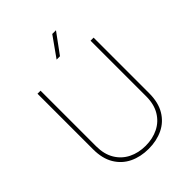

<svg xmlns="http://www.w3.org/2000/svg" viewBox="-254 -1036 1176 1176"><g transform="rotate(-45 333.5 -448.0)"><path d="M549.8 -710.9H576.2V-229Q576.2 -149.4 544.4 -96.2Q512.7 -43 457.8 -16.6Q402.8 9.8 333.5 9.8Q264.2 9.8 209.2 -16.6Q154.3 -43 122.3 -96.2Q90.3 -149.4 90.3 -229V-710.9H116.7V-229Q116.7 -160.6 145.3 -113Q173.8 -65.4 222.9 -41Q272 -16.6 333.5 -16.6Q395 -16.6 444.1 -41Q493.2 -65.4 521.5 -113Q549.8 -160.6 549.8 -229ZM320.8 -775.9 413.1 -905.8H445.3L350.1 -775.9Z"/></g></svg>

Font: Vazirmatn RD UI Thin
Style: Regular
Weight: 100
Designer: Saber Rastikerdar
Foundry: Saber Rastikerdar
Version: Version 33.003